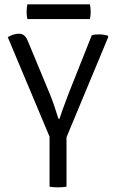

<svg xmlns="http://www.w3.org/2000/svg" viewBox="-20 -842 522 866"><path d="M394 -683Q402 -685.5 411 -686.2Q420 -687 428 -687Q438 -687 447.2 -685.5Q456.5 -684 465 -682L468.5 -675.5L280 -223V0Q264 3 241 3Q218 3 203.5 0V-225.5L15 -674.5Q31 -683.5 43 -686.8Q55 -690 65 -690Q81 -690 90.5 -680.8Q100 -671.5 107 -653.5L203.5 -421Q213.5 -397.5 224.8 -364.2Q236 -331 243.5 -306.5H248.5Q254 -323.5 262.2 -346.8Q270.5 -370 278.5 -390.8Q286.5 -411.5 290 -421.5ZM103.5 -756Q100 -770 100 -788.5Q100 -807 103.5 -822.5H385.5Q389 -807 389 -788.5Q389 -770.5 385.5 -756Z"/></svg>

Font: Signika SC Light
Style: Regular
Weight: 300
Designer: Anna Giedryś
Foundry: Anna Giedryś
Version: Version 2.000; ttfautohint (v1.8.3) -l 8 -r 50 -G 200 -x 9 -